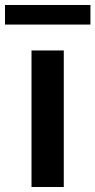

<svg xmlns="http://www.w3.org/2000/svg" viewBox="-60 -747 381 767"><path d="M301.3 -727.1V-648.9H-40V-727.1ZM65.9 0V-545.4H194.8V0Z"/></svg>

Font: Interop SemBd
Style: Regular
Weight: 600
Designer: Rasmus Andersson, Google, Jang Haemin
Foundry: jhaemin
Version: Version 1.007